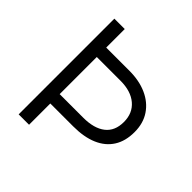

<svg xmlns="http://www.w3.org/2000/svg" viewBox="-184 -846 993 993"><g transform="rotate(45 312.0 -350.0)"><path d="M97 0V-700H173V-564.5H342Q414.5 -564.5 469.2 -540Q524 -515.5 555 -469.5Q586 -423.5 586 -359Q586 -293 557.2 -247.8Q528.5 -202.5 473.8 -179Q419 -155.5 340.5 -155.5H173V0ZM173 -224H345.5Q424 -224 467 -257.5Q510 -291 510 -357Q510 -421.5 466.2 -458.5Q422.5 -495.5 346.5 -495.5H173Z"/></g></svg>

Font: Geologica Roman ExtraLight
Style: Regular
Weight: 250
Designer: Sindre Bremnes, Frode Helland
Foundry: Monokrom Skriftforlag AS
Version: Version 1.010;gftools[0.9.28]